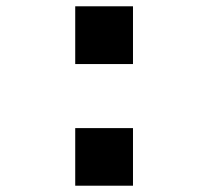

<svg xmlns="http://www.w3.org/2000/svg" viewBox="-20 -594 660 610"><path d="M219 -4H402.5V-187H219ZM219 -390.5H402.5V-574H219Z"/></svg>

Font: Monaspace Krypton SemiBold
Style: Regular
Weight: 600
Designer: Riley Cran & the Lettermatic Team
Foundry: Lettermatic
Version: Version 1.200 (Monaspace Krypton)